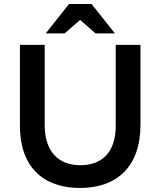

<svg xmlns="http://www.w3.org/2000/svg" viewBox="-20 -923 797 954"><path d="M377 11C560 11 678 -94 678 -303V-700H555V-297C555 -168 488 -102 379 -102C269 -102 202 -172 202 -302V-700H79V-297C79 -94 195 11 377 11ZM323 -903 207 -757H301L378 -824L455 -757H551L435 -903Z"/></svg>

Font: Mission Medium
Style: Regular
Weight: 500
Version: Version 1.000;FEAKit 1.0